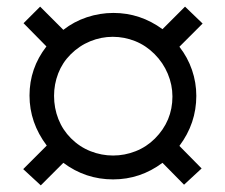

<svg xmlns="http://www.w3.org/2000/svg" viewBox="-20 -631 680 579"><path d="M103 -72 50 -121 121 -192Q69 -261 69 -343Q69 -425 120 -491L51 -561L101 -611L171 -541Q203 -566 242 -579Q281 -592 322 -592Q403 -592 470 -543L538 -611L591 -560L521 -490Q546 -458 559 -420Q572 -382 572 -342Q572 -259 521 -191L588 -123L535 -74L470 -140Q403 -90 321 -90Q238 -90 171 -140ZM447 -213Q500 -266 500 -340Q500 -375 486 -408.5Q472 -442 446 -468Q420 -494 387.5 -507Q355 -520 320 -520Q285 -520 252 -506.5Q219 -493 193 -467Q168 -442 155.5 -409.5Q143 -377 143 -342Q143 -305 156 -272Q169 -239 194 -214Q220 -188 253 -175Q286 -162 321 -162Q356 -162 389 -175Q422 -188 447 -213Z"/></svg>

Font: Open Sauce Two
Style: Regular
Weight: 400
Designer: Alfredo Marco Pradil
Foundry: Creative Sauce Fz LLC
Version: Version 1.477